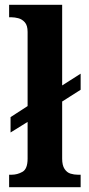

<svg xmlns="http://www.w3.org/2000/svg" viewBox="-20 -780 369 800"><path d="M18 0V-52H29Q52 -52 73.5 -64Q95 -76 95 -119V-272L24 -228V-292L95 -338V-647Q95 -674 83.5 -687Q72 -700 56.5 -704Q41 -708 29 -708H18V-760H239V-424L316 -473V-406L239 -357V-119Q239 -91 249 -76Q259 -61 274 -56.5Q289 -52 304 -52H316V0Z"/></svg>

Font: Noto Serif Tamil SemiCondensed
Style: Bold Italic
Weight: 700
Width: 4
Italic angle: -12°
Designer: Indian Type Foundry, Tom Grace, and the Monotype Design Team
Foundry: Monotype Imaging Inc.
Version: Version 2.003; ttfautohint (v1.8.4.7-5d5b)